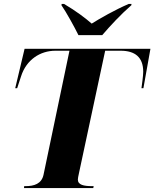

<svg xmlns="http://www.w3.org/2000/svg" viewBox="-20 -964 791 984"><path d="M382 -784H504C545 -832 600 -891 653 -937L654 -944H640C570 -914 491 -869 450 -843C419 -870 371 -907 308 -944H296L295 -937C319 -903 363 -823 382 -784ZM103 0H458L460 -10H453C410 -10 379 -16 379 -44C379 -50 381 -59 385 -78L519 -704H598C672 -704 714 -671 714 -596C714 -576 707 -527 705 -512H715L751 -714H106L58 -512H68L88 -573C115 -658 186 -704 264 -704H336L203 -68C193 -22 155 -10 111 -10H104Z"/></svg>

Font: Noto Serif Display ExtraBold
Style: Italic
Weight: 800
Italic angle: -12°
Designer: Monotype Design Team
Foundry: Monotype Imaging Inc.
Version: Version 2.009